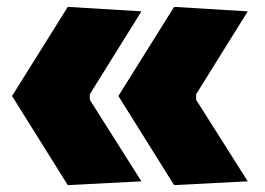

<svg xmlns="http://www.w3.org/2000/svg" viewBox="-20 -536 770 558"><path d="M486 2Q445.5 -62.5 405 -127.5Q364.5 -192.5 324 -257Q364.5 -321.5 405 -386.5Q445.5 -451.5 486 -516L700 -503Q662.5 -443 625 -382.5Q587.5 -322 550 -262V-246L700 -9ZM177 2Q136.5 -62.5 96 -127.5Q55.5 -192.5 15 -257Q55.5 -321.5 96 -386.5Q136.5 -451.5 177 -516L391 -503Q353.5 -443 316 -382.5Q278.5 -322 241 -262V-246L391 -9Z"/></svg>

Font: Commissioner Black
Style: Regular
Weight: 900
Designer: Kostas Bartsokas
Foundry: Kostas Bartsokas
Version: Version 1.000; ttfautohint (v1.8.3)